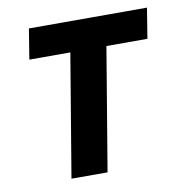

<svg xmlns="http://www.w3.org/2000/svg" viewBox="-65 -593 631 655"><g transform="rotate(-10 250.0 -265.0)"><path d="M131 0 202 -425H60L77 -530H486L469 -425H327L256 0Z"/></g></svg>

Font: Iosevka Curly XBdObl
Style: Regular
Weight: 800
Italic angle: -9°
Monospace: yes
Designer: Belleve Invis
Foundry: Belleve Invis
Version: Version 11.1.0; ttfautohint (v1.8.3)